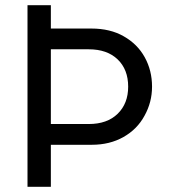

<svg xmlns="http://www.w3.org/2000/svg" viewBox="-20 -720 650 740"><path d="M86 0V-700H176V-610H332Q405 -610 457 -580Q510 -550 538 -499Q566 -448 566 -386Q566 -326 537 -274Q509 -222 456 -192Q403 -162 334 -162H176V0ZM322 -530H176V-242H322Q393 -242 433.5 -281.5Q474 -321 474 -386Q474 -452 433.5 -491Q393 -530 322 -530Z"/></svg>

Font: Liter
Style: Regular
Weight: 400
Designer: Anton Skugarov
Foundry: skugi
Version: Version 1.004; ttfautohint (v1.8.4.7-5d5b)